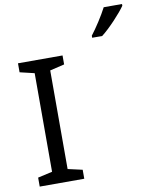

<svg xmlns="http://www.w3.org/2000/svg" viewBox="-100 -1019 883 1095"><g transform="rotate(-10 341.5 -472.0)"><path d="M683 -934V-944H577C554 -899 511 -833 482 -796V-784H540C587 -820 658 -897 683 -934ZM40 0H298V-52L214 -71V-642L298 -662V-714H40V-662L124 -642V-71L40 -52Z"/></g></svg>

Font: Noto Sans Math
Style: Regular
Weight: 400
Designer: Monotype Design Team, Delve Withrington, Jeff Kellem
Foundry: Monotype Imaging Inc., Delve Fonts LLC
Version: Version 3.000